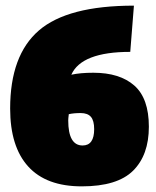

<svg xmlns="http://www.w3.org/2000/svg" viewBox="-20 -651 552 681"><path d="M224 -246Q222 -230 222 -224Q222 -135 273 -135Q314 -135 314 -193Q314 -223 302.5 -236.5Q291 -250 266 -250Q241 -250 224 -246ZM311 -393Q405 -393 456.5 -347.5Q508 -302 508 -201.5Q508 -101 452 -45.5Q396 10 270 10Q144 10 80 -60.5Q16 -131 16 -266Q16 -455 118 -543Q220 -631 455 -631L442 -467Q269 -467 233 -386Q265 -393 311 -393Z"/></svg>

Font: Passion One
Style: Bold
Weight: 700
Designer: Alejandro Lo Celso
Foundry: Fontstage
Version: Version 1.002